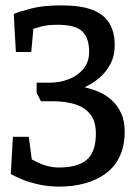

<svg xmlns="http://www.w3.org/2000/svg" viewBox="-20 -681 494 713"><path d="M201 12Q160 12 124 4Q88 -4 61.5 -15Q35 -26 20 -35L28 -173H87L98 -89Q108 -84 123 -76.5Q138 -69 158 -64Q178 -59 199 -59Q269 -59 302.5 -88Q336 -117 336 -185Q336 -231 315 -257Q294 -283 258 -294Q222 -305 178 -305H132L116 -336V-374H165Q202 -374 235.5 -387Q269 -400 290 -425.5Q311 -451 311 -488Q311 -540 285.5 -564.5Q260 -589 194 -589Q156 -589 133 -582.5Q110 -576 104 -574L96 -488H39L31 -629Q52 -638 96 -649.5Q140 -661 208 -661Q281 -661 324 -644Q367 -627 386.5 -594Q406 -561 406 -513Q406 -473 389.5 -442.5Q373 -412 348.5 -391.5Q324 -371 298 -359L296 -356Q321 -351 347 -340Q373 -329 394.5 -309.5Q416 -290 429.5 -261.5Q443 -233 443 -192Q443 -139 424.5 -100Q406 -61 372.5 -36.5Q339 -12 295 0Q251 12 201 12Z"/></svg>

Font: Faustina Light Medium
Style: Regular
Weight: 500
Version: Version 1.200